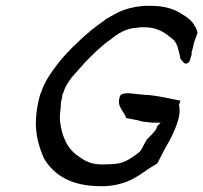

<svg xmlns="http://www.w3.org/2000/svg" viewBox="-20 -637 701 662"><path d="M119 -313C110 -282 105 -251 104 -227C101 -172 115 -129 132 -90C166 -34 224 5 328 5H340C360 4 382 1 400 -5C449 -18 481 -51 522 -73C531 -90 540 -107 549 -125C566 -154 582 -183 593 -219C600 -241 601 -260 597 -274L602 -290C568 -296 535 -305 497 -309C482 -309 464 -312 448 -313C431 -315 412 -319 396 -310C377 -272 409 -253 415 -230C433 -226 453 -224 470 -218L505 -214H534L522 -202L520 -195C512 -180 497 -167 486 -156L474 -134C471 -127 467 -121 463 -115L452 -106C431 -91 408 -74 377 -72C363 -71 348 -70 333 -70C293 -70 273 -82 251 -98C212 -123 193 -167 187 -219C185 -236 188 -256 190 -273C188 -281 193 -295 195 -306V-311C197 -314 198 -316 199 -319C212 -362 249 -392 273 -422C302 -451 330 -480 363 -502C385 -521 418 -541 452 -541C456 -542 462 -543 468 -543H478C529 -543 554 -519 578 -500C593 -485 595 -463 601 -442V-436C606 -430 611 -423 616 -419C623 -414 635 -423 635 -431L641 -450C641 -453 640 -456 641 -458C644 -469 647 -479 649 -490L661 -523C660 -531 657 -539 651 -548C643 -564 627 -577 608 -588C584 -604 551 -617 499 -617H489C461 -617 430 -611 405 -602C388 -596 361 -580 345 -571C335 -562 324 -556 314 -548C288 -528 262 -506 238 -481C234 -479 232 -476 229 -473C216 -459 195 -438 183 -422C159 -391 134 -357 122 -319C121 -317 121 -315 119 -313Z"/></svg>

Font: SolarCharger
Style: 552
Weight: 400
Designer: Mew Too
Foundry: Cannot Into Space Fonts/KineticPlasma Fonts
Version: Version 1.100